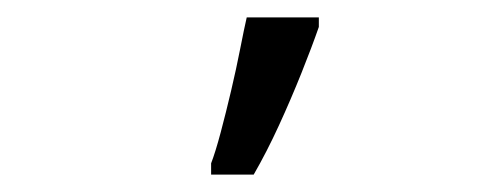

<svg xmlns="http://www.w3.org/2000/svg" viewBox="-20 -807 558 221"><path d="M223 -619Q228 -632 234 -654.5Q240 -677 246 -702.5Q252 -728 256.5 -751Q261 -774 264 -787H347V-776Q339 -753 327 -723Q315 -693 301 -662.5Q287 -632 272 -606H223Z"/></svg>

Font: Noto Sans Display Condensed
Style: Regular
Weight: 400
Width: 3
Designer: Monotype Design Team
Foundry: Monotype Imaging Inc.
Version: Version 2.003